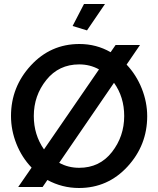

<svg xmlns="http://www.w3.org/2000/svg" viewBox="-20 -935 791 960"><path d="M505 -915 415 -783 343 -805 400 -915ZM613 -612Q662 -560 689 -492Q716 -424 716 -354Q716 -209 617.5 -102Q519 5 375 5Q291 5 217 -35L193 0H71L138 -97Q89 -148 62 -216Q35 -284 35 -355Q35 -500 134 -607.5Q233 -715 377 -715Q462 -715 533 -674L558 -710H680ZM149 -355Q149 -261 200 -188L475 -588Q430 -613 376 -613Q274 -613 211.5 -535Q149 -457 149 -355ZM376 -96Q478 -96 539.5 -174.5Q601 -253 601 -355Q601 -450 550 -521L276 -121Q321 -96 376 -96Z"/></svg>

Font: Raleway-v4020 SemiBold
Style: Regular
Weight: 600
Designer: Matt McInerney, Pablo Impallari, Rodrigo Fuenzalida
Foundry: Matt McInerney, Pablo Impallari, Rodrigo Fuenzalida
Version: Version 4.020;PS 004.020;hotconv 1.0.88;makeotf.lib2.5.64775